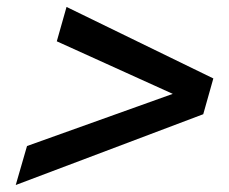

<svg xmlns="http://www.w3.org/2000/svg" viewBox="-20 -595 654 548"><path d="M560.1 -269 24.9 -66.9 57.1 -178.2 473.1 -327.1 142.1 -477.1 169.9 -575.2 588.9 -371.1Z"/></svg>

Font: IntelOne Mono Medium
Style: Italic
Weight: 500
Italic angle: -16°
Designer: Fred Shallcrass
Foundry: Frere-Jones Type LLC
Version: Version 1.200;hotconv 1.1.0;makeotfexe 2.6.0;FJTRelease1.2